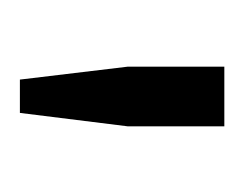

<svg xmlns="http://www.w3.org/2000/svg" viewBox="-46 -794 246 193"><g transform="rotate(90 76.5 -697.0)"><path d="M59.5 -594.5 46.5 -703V-800H106.5V-703L93 -594.5Z"/></g></svg>

Font: Big Shoulders Display Thin
Style: Regular
Weight: 400
Version: Version 2.002